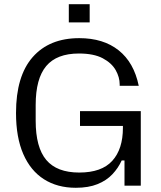

<svg xmlns="http://www.w3.org/2000/svg" viewBox="-20 -881 763 911"><path d="M339.6 10Q252.3 10 188.6 -30.5Q124.9 -71 90.5 -150Q56 -229 56 -345Q56 -520 135 -610Q214 -700 356 -700Q470.3 -700 542.9 -642.3Q615.6 -584.5 638.3 -474H547.9V-480.5Q547.9 -514.5 528.9 -548.3Q509.8 -582 467.4 -604.6Q424.9 -627.1 354.6 -627.1Q249.3 -627.1 199.3 -567.6Q149.3 -508 149.3 -382.9V-308.1Q149.3 -181.7 199.6 -122Q249.9 -62.3 355.9 -62.3Q462.2 -62.3 512.7 -117.9Q563.2 -173.6 563.2 -274.5V-332.2L603.9 -283.4H359.6V-353.7H648V0H570.7V-119.5H557.3Q541.1 -83.6 513.2 -54.1Q485.3 -24.5 442.7 -7.3Q400 10 339.6 10ZM306.5 -774.6V-861H405.5V-774.6Z"/></svg>

Font: Mozilla Text ExtraLight
Style: Regular
Weight: 200
Designer: Studio DRAMA
Foundry: Studio DRAMA
Version: Version 1.000